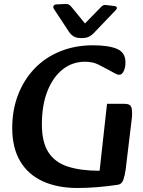

<svg xmlns="http://www.w3.org/2000/svg" viewBox="-20 -922 713 958"><path d="M367 16Q267 16 193.5 -17.5Q120 -51 80.5 -118Q41 -185 41 -283Q41 -373 70 -448.5Q99 -524 152 -579.5Q205 -635 279.5 -665.5Q354 -696 444 -696Q522 -696 564 -678Q606 -660 606 -611Q606 -586 597.5 -567.5Q589 -549 575 -549Q565 -549 551.5 -557Q538 -565 524 -572Q500 -585 471.5 -599.5Q443 -614 404 -614Q341 -614 292.5 -575.5Q244 -537 216.5 -467Q189 -397 189 -301Q189 -212 222 -161.5Q255 -111 319.5 -90.5Q384 -70 477 -70L514 -404H600Q623 -404 631 -394.5Q639 -385 639 -358Q639 -352 639 -346Q639 -340 638 -334L607 -76Q603 -47 595.5 -25Q588 -3 568 0Q514 8 463 12Q412 16 367 16ZM558 -872Q565 -880 562.5 -885.5Q560 -891 550 -892L508 -897Q500 -898 495 -895.5Q490 -893 485 -888L404 -805L337 -887Q333 -892 326 -897.5Q319 -903 303 -902L260 -900Q251 -899 247.5 -893Q244 -887 248 -879L323 -765Q336 -746 350 -739Q364 -732 387 -732Q410 -732 423 -738.5Q436 -745 445 -754Z"/></svg>

Font: Alkatra Medium
Style: Regular
Weight: 500
Designer: Suman Bhandary
Version: Version 1.100;gftools[0.9.22]